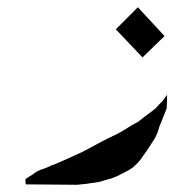

<svg xmlns="http://www.w3.org/2000/svg" viewBox="-20 -432 528 527"><path d="M438.5 -171.9V-156.2L437.5 -134.8L430.7 -117.2L424.8 -102.5L418 -85.9L412.1 -67.4L405.3 -52.7L396.5 -39.1L389.6 -28.3L381.8 -16.6L374 -5.9L365.2 6.8L357.4 15.6L343.8 28.3L333 35.2L316.4 43.9L300.8 51.8L286.1 57.6L268.6 62.5L252 67.4L232.4 70.3L210.9 73.2L191.4 75.2L71.3 74.2H50.8L49.8 67.4V59.6L61.5 51.8L68.4 47.9L79.1 40L90.8 34.2L105.5 29.3L120.1 22.5L135.7 16.6L160.2 5.9L181.6 -3.9L205.1 -14.6L227.5 -26.4L251 -39.1L273.4 -50.8L301.8 -64.5L319.3 -74.2L337.9 -85.9L360.4 -98.6L378.9 -113.3L397.5 -127L407.2 -134.8L418 -146.5L425.8 -154.3L431.6 -162.1ZM431.6 -333 371.1 -274.4 297.9 -351.6 358.4 -412.1Z"/></svg>

Font: LaylaRuqaa
Style: Regular
Weight: 400
Version: Version 2.0